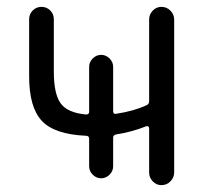

<svg xmlns="http://www.w3.org/2000/svg" viewBox="-20 -540 603 560"><path d="M231 -144Q139 -148 102 -187.5Q65 -227 65 -317V-484Q65 -499 75.5 -509.5Q86 -520 101 -520Q116 -520 126.5 -509.5Q137 -499 137 -484V-331Q137 -266 157 -238.5Q177 -211 231 -206Q240 -206 240 -214V-345Q240 -359 250.5 -369.5Q261 -380 275 -380Q289 -380 299.5 -369.5Q310 -359 310 -345V-216Q310 -212 312 -209.5Q314 -207 318 -208Q371 -216 407 -233Q415 -236 415 -245V-483Q415 -498 425.5 -509Q436 -520 451 -520Q466 -520 477 -509Q488 -498 488 -483V-37Q488 -22 477 -11Q466 0 451 0Q436 0 425.5 -11Q415 -22 415 -37V-166Q415 -169 412.5 -171Q410 -173 407 -172Q365 -155 319 -148Q310 -146 310 -139V-55Q310 -41 299.5 -30.5Q289 -20 275 -20Q261 -20 250.5 -30.5Q240 -41 240 -55V-135Q240 -144 231 -144Z"/></svg>

Font: Rounded Mplus 1c
Style: Regular
Weight: 400
Version: Version 1.059.20150529